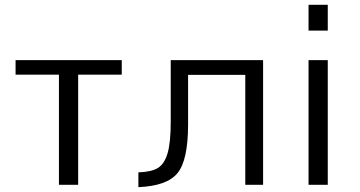

<svg xmlns="http://www.w3.org/2000/svg" viewBox="-20 -770 1500 800"><path d="M487.3 -459H305.7V0H225.6V-459H44.9V-519.5H487.3Z M691.4 -263.7V-519.5H1076.2V0H1002V-458H763.7V-252Q763.7 -102.5 719.7 -48.8Q675.8 4.9 556.6 9.8V-51.8Q611.3 -53.7 638.2 -70.3Q665 -86.9 678.2 -131.3Q691.4 -175.8 691.4 -263.7Z M1265.6 0V-519.5H1345.7V0ZM1265.6 -642.6V-750H1345.7V-642.6Z"/></svg>

Font: Mgen+ 1c regular
Style: Regular
Weight: 400
Designer: [Source Han Sans]
Ryoko NISHIZUKA  (kana & ideographs); Paul D. Hunt (Latin, Greek & Cyrillic); Wenlong ZHANG  (bopomofo
Version: Version 1.059.20150602